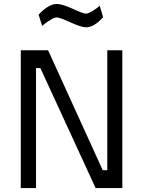

<svg xmlns="http://www.w3.org/2000/svg" viewBox="-20 -950 727 970"><path d="M85 0V-696H223L499 -90H522V-696H598V0H463L184 -606H162V0ZM484 -921 501 -863Q455 -812 415 -812Q391 -812 336 -837Q281 -862 267 -862Q256 -862 237.5 -851Q219 -840 206 -830L193 -819L175 -876Q226 -930 267 -930Q294 -930 347.5 -905.5Q401 -881 414 -881Q424 -881 441.5 -891Q459 -901 472 -911Z"/></svg>

Font: TypoPRO Titillium Text
Style: 400 wt
Weight: 400
Designer: Accademia di Belle Arti di Urbino and others
Foundry: Accademia di Belle Arti di Urbino and others.
Version: Version 25.000